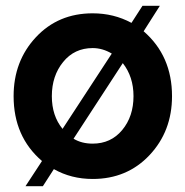

<svg xmlns="http://www.w3.org/2000/svg" viewBox="-20 -610 639 663"><path d="M476 -502Q574 -417 574 -278Q574 -157 496.5 -74.5Q419 8 300 8Q226 8 166 -26L128 33H68L125 -54Q27 -138 27 -278Q27 -399 104 -481.5Q181 -564 300 -564Q373 -564 434 -531L472 -590H532ZM159 -278Q159 -210 196 -165L366 -425Q334 -444 300 -444Q237 -444 198 -396Q159 -348 159 -278ZM300 -114Q363 -114 402 -161Q441 -208 441 -278Q441 -345 404 -392L234 -131Q262 -114 300 -114Z"/></svg>

Font: Oakes Grotesk
Style: Bold
Weight: 600
Designer: Samuel Oakes
Foundry: Samuel Oakes
Version: Version 1.000;PS 001.000;hotconv 1.0.88;makeotf.lib2.5.64775